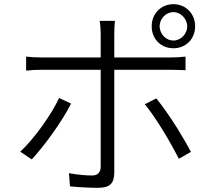

<svg xmlns="http://www.w3.org/2000/svg" viewBox="-20 -863 1040 919"><path d="M914 -737C914 -797 870 -843 810 -843C750 -843 706 -797 706 -737C706 -677 750 -632 810 -632C870 -632 914 -677 914 -737ZM744 -737C744 -773 774 -805 810 -805C845 -805 876 -773 876 -737C876 -700 845 -669 810 -669C777 -669 750 -695 745 -727L744 -736V-737ZM527 -38V-529H795C819 -529 845 -528 868 -527V-592C843 -589 817 -588 794 -588H527V-699C527 -720 528 -749 530 -763H457C460 -749 462 -720 462 -699V-588H182C150 -588 133 -589 105 -592V-525C131 -528 152 -529 182 -529H462V-422V-416V-298V-291V-233V-226V-189V-183V-155V-149V-129V-124V-106V-102V-90V-86V-77V-74V-69C462 -68 462 -66 462 -65C462 -39 448 -23 421 -23C395 -23 354 -26 310 -34L315 29C354 33 408 36 449 36C507 36 527 14 527 -38ZM320 -367 263 -394C225 -313 143 -198 77 -137L132 -100C189 -161 278 -282 320 -367ZM894 -136C878 -166 857 -203 834 -240L828 -250C795 -302 758 -356 728 -392L673 -364C726 -301 797 -180 836 -103L894 -136Z"/></svg>

Font: Glow Sans SC Normal
Style: Regular
Weight: 400
Designer: Ryoko NISHIZUKA (kana, bopomofo & ideographs); Paul D. Hunt (Latin, Greek & Cyrillic); Sandoll Communications, Soo-young
Version: Version 0.93